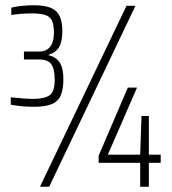

<svg xmlns="http://www.w3.org/2000/svg" viewBox="-20 -710 654 730"><path d="M109 -304Q85 -304 63 -306Q41 -308 21 -312V-340Q50 -337 71 -335.5Q92 -334 105 -334Q150 -334 169 -348Q188 -362 188 -407Q188 -449 174.5 -466.5Q161 -484 128 -484H71V-514H128Q147 -514 159.5 -522Q172 -530 178.5 -546Q185 -562 185 -586Q185 -617 177 -632.5Q169 -648 150.5 -653.5Q132 -659 101 -659Q80 -659 60.5 -657.5Q41 -656 23 -653V-681Q45 -686 66 -688Q87 -690 109 -690Q150 -690 173.5 -680Q197 -670 207 -648.5Q217 -627 217 -591Q217 -551 204 -530Q191 -509 165 -502V-500Q192 -494 206.5 -473Q221 -452 221 -409Q221 -372 211.5 -348.5Q202 -325 177.5 -314.5Q153 -304 109 -304ZM132 0 461 -688H495L167 0ZM513 0V-91H355V-118L466 -377H501L390 -122H513L518 -269H546V-122H591V-91H546V0Z"/></svg>

Font: Saira Thin Condensed
Style: Regular
Weight: 100
Width: 3
Version: Version 1.101